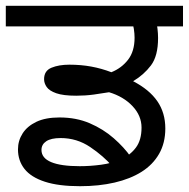

<svg xmlns="http://www.w3.org/2000/svg" viewBox="-27 -642 651 662"><path d="M249 0Q175 0 127.5 -15.5Q80 -31 57.5 -59.5Q35 -88 35 -127Q35 -157 51 -182Q67 -207 98.5 -222Q130 -237 178 -237Q236 -237 282.5 -217Q329 -197 365 -165.5Q401 -134 424 -101L362 -67Q330 -104 284 -135Q238 -166 182 -166Q149 -166 132.5 -155Q116 -144 116 -125Q116 -97 149.5 -83Q183 -69 248 -69Q284 -69 321.5 -74Q359 -79 390.5 -93Q422 -107 441.5 -133Q461 -159 461 -202Q461 -243 430 -276Q399 -309 349 -324Q326 -320 296.5 -316Q267 -312 236 -312Q191 -312 167 -320.5Q143 -329 134 -342Q125 -355 125 -369Q125 -398 150.5 -408.5Q176 -419 212 -419Q252 -419 287.5 -412.5Q323 -406 357 -393Q392 -407 414.5 -436Q437 -465 437 -512Q437 -526 434.5 -542.5Q432 -559 425 -578L458 -551H-7V-622H604V-551H487L510 -576Q514 -560 516 -543Q518 -526 518 -511Q518 -449 493.5 -416.5Q469 -384 432 -362Q488 -333 515.5 -293Q543 -253 543 -199Q543 -149 521.5 -111.5Q500 -74 461 -49.5Q422 -25 368 -12.5Q314 0 249 0Z"/></svg>

Font: gurmukhi15
Style: Book
Weight: 400
Designer: Jelle Bosma - Monotype Design Team
Foundry: Monotype Imaging Inc.
Version: Version 2.003